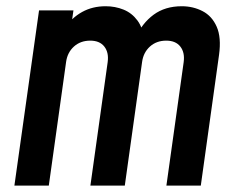

<svg xmlns="http://www.w3.org/2000/svg" viewBox="-20 -580 744 600"><path d="M25 0 102 -547.5H209.5L198 -467.5L182.5 -492Q204 -524.5 236.5 -542.5Q269 -560.5 310 -560.5Q340 -560.5 366 -550Q392 -539.5 409.5 -516Q427 -492.5 430 -455L403 -461Q424 -507.5 460 -534Q496 -560.5 548 -560.5Q583.5 -560.5 613 -545.2Q642.5 -530 657.2 -496.5Q672 -463 664.5 -408.5L607.5 0H500L554 -386Q558 -416 543.5 -434.5Q529 -453 499.5 -453Q469 -453 448.5 -434.5Q428 -416 424 -386L370 0H262.5L316.5 -386Q320.5 -416 306 -434.5Q291.5 -453 262 -453Q231.5 -453 211 -434.5Q190.5 -416 186.5 -386L132.5 0Z"/></svg>

Font: Mohave SemiBold
Style: Italic
Weight: 600
Italic angle: -8°
Designer: Gumpita Rahayu
Foundry: Tokotype
Version: Version 2.003